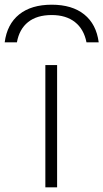

<svg xmlns="http://www.w3.org/2000/svg" viewBox="-92 -797 440 817"><path d="M128 -777Q215 -777 266.5 -735.5Q318 -694 328 -617H276Q265 -673 227 -703Q189 -733 128 -733Q65 -733 27.5 -703Q-10 -673 -20 -617H-72Q-62 -694 -10.5 -735.5Q41 -777 128 -777ZM101 0V-520H151V0Z"/></svg>

Font: M PLUS 1 Light
Style: Regular
Weight: 300
Designer: Coji Morishita
Foundry: UNDERFOREST DESIGN
Version: Version 1.001